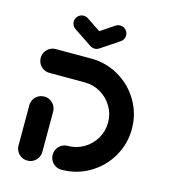

<svg xmlns="http://www.w3.org/2000/svg" viewBox="-105 -781 767 865"><g transform="rotate(15 278.5 -348.0)"><path d="M101.9 -298.5Q117 -298.5 129.8 -291.1Q142.6 -283.7 150 -270.9Q157.4 -258.1 157.4 -243V-55.6Q157.4 -40.4 150 -27.6Q142.6 -14.8 129.8 -7.4Q117 0 101.9 0Q86.7 0 73.9 -7.4Q61.1 -14.8 53.7 -27.6Q46.3 -40.4 46.3 -55.6V-243Q46.3 -258.1 53.7 -270.9Q61.1 -283.7 73.9 -291.1Q86.7 -298.5 101.9 -298.5ZM205.6 -55.6Q205.6 -70.7 213 -83.5Q220.4 -96.3 233.1 -103.7Q245.9 -111.1 261.1 -111.1Q301.1 -111.1 335.2 -131.1Q369.3 -151.1 389.3 -185.2Q409.3 -219.3 409.3 -259.6Q409.3 -299.6 389.3 -333.5Q369.3 -367.4 335.2 -387.4Q301.1 -407.4 261.1 -407.4H96.3Q81.1 -407.4 68.3 -414.8Q55.6 -422.2 48.1 -435Q40.7 -447.8 40.7 -463Q40.7 -478.1 48.1 -490.9Q55.6 -503.7 68.3 -511.1Q81.1 -518.5 96.3 -518.5H261.1Q331.5 -518.5 390.9 -483.7Q450.4 -448.9 485.4 -389.4Q520.4 -330 520.4 -259.6Q520.4 -188.9 485.4 -129.3Q450.4 -69.6 390.9 -34.8Q331.5 0 261.1 0Q245.9 0 233.1 -7.4Q220.4 -14.8 213 -27.6Q205.6 -40.4 205.6 -55.6ZM141.9 -659.3Q141.9 -674.4 152.8 -685.4Q163.7 -696.3 178.9 -696.3Q190.4 -696.3 199.6 -690L285.2 -633Q292.6 -627.8 296.9 -619.8Q301.1 -611.9 301.1 -602.6Q301.1 -587.4 290.2 -576.5Q279.3 -565.6 264.1 -565.6Q252.6 -565.6 243.3 -571.9L157.8 -628.9Q150.4 -634.1 146.1 -642Q141.9 -650 141.9 -659.3ZM349.3 -696.3Q364.4 -696.3 375.4 -685.4Q386.3 -674.4 386.3 -659.3Q386.3 -650 382 -642Q377.8 -634.1 370.4 -628.9L284.1 -571.5L243.3 -633L328.1 -690Q337.8 -696.3 349.3 -696.3Z"/></g></svg>

Font: 26F Galaxy Sans Black
Style: Regular
Weight: 900
Designer: C₂₉H₂₅N₃O₅
Version: Version 1.100